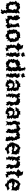

<svg xmlns="http://www.w3.org/2000/svg" viewBox="3276 -4086 1039 7632"><g transform="rotate(90 3796.0 -270.5)"><path d="M367 -45 365 -18 405 32 374 56 402 138 347 190 390 218 418 208 452 189 479 229 533 166 541 136 490 54 508 22 534 -39 488 -2 492 -120 511 -156 476 -129 494 -171 487 -227 502 -259 489 -327 518 -402 510 -403 481 -466 507 -469V-544L452 -514L387 -497L391 -499L399 -460C355 -490 361 -516 345 -511C326 -549 308 -527 296 -550C302 -540 248 -562 215 -528C234 -572 241 -558 221 -518C144 -568 146 -533 142 -530C127 -481 125 -491 118 -531C104 -507 129 -521 95 -494C71 -502 102 -412 85 -461C98 -443 79 -411 31 -419C45 -358 70 -402 4 -382C15 -358 73 -348 54 -299C50 -265 58 -265 31 -264L71 -240C31 -262 57 -219 60 -228C48 -153 29 -185 37 -171C77 -117 29 -109 69 -133C98 -70 105 -103 114 -107C87 -57 115 -84 111 -48C136 -51 106 -45 108 -21C122 9 184 -39 219 42C191 -10 240 25 216 0C222 -19 250 7 291 22C341 3 324 3 365 -25C324 -1 387 -49 346 -50ZM276 -424C319 -392 347 -447 351 -384C350 -395 391 -386 332 -339L358 -313L331 -309L389 -265L356 -196L348 -143C350 -150 322 -91 300 -85C294 -135 276 -84 240 -116C290 -86 285 -67 200 -127C246 -139 239 -131 211 -130C233 -121 170 -134 160 -197C204 -205 153 -236 158 -183C193 -226 194 -250 152 -293L213 -308C205 -305 136 -293 137 -310C191 -334 161 -320 152 -377C212 -372 164 -350 230 -370C232 -396 239 -444 253 -436C282 -454 223 -457 249 -415Z M831 -104C781 -143 814 -90 768 -130C768 -130 774 -94 770 -174C747 -121 770 -170 730 -173L787 -255L759 -269L792 -293L766 -339L790 -361L783 -430L726 -519L746 -522C723 -532 700 -543 677 -553L643 -497L578 -500L609 -469L576 -427L613 -361L593 -326L642 -296L652 -245L609 -221C585 -135 645 -143 596 -138C618 -157 634 -111 601 -130C594 -116 625 -50 615 -35C622 -9 677 -75 647 -59C713 -28 700 -52 741 -38C727 18 710 -6 727 44C779 32 759 -25 754 -5C808 42 834 48 805 38C811 -37 895 24 911 25C855 12 913 -46 910 -19C917 -36 889 -71 973 -16L963 1L1022 35L1027 -19L1054 -17L1100 -31L1103 -120L1082 -149L1054 -195L1079 -222L1043 -265L1070 -280L1057 -320L1066 -388L1052 -370L1036 -452L1073 -525L1076 -499L1002 -542L1012 -524L918 -492L965 -524L893 -477L932 -368L955 -357L945 -292L964 -268L898 -168L966 -171C959 -100 905 -139 903 -127C872 -78 880 -120 851 -99Z M1155 -269 1117 -294C1162 -250 1193 -248 1155 -221C1195 -188 1175 -204 1181 -186C1150 -136 1144 -137 1166 -108C1183 -80 1214 -124 1194 -41C1256 -76 1253 -71 1200 -31C1260 -13 1240 -34 1240 -34C1255 -44 1330 -48 1338 2C1290 11 1329 4 1339 3C1344 -1 1350 23 1432 34C1430 33 1460 -14 1443 -12C1475 -19 1512 -13 1484 12C1490 21 1537 -21 1538 -58C1552 -74 1564 -85 1612 -33C1627 -92 1602 -86 1597 -69C1577 -89 1588 -131 1628 -135C1667 -152 1609 -122 1675 -183C1635 -172 1654 -172 1653 -225C1615 -215 1632 -259 1655 -243L1630 -281C1689 -304 1678 -275 1654 -300C1630 -354 1622 -326 1644 -388C1627 -397 1666 -365 1605 -404C1617 -436 1644 -417 1569 -462C1606 -422 1589 -457 1585 -486C1557 -508 1526 -497 1554 -476C1497 -541 1506 -479 1490 -537C1476 -537 1508 -570 1466 -559C1472 -535 1392 -550 1387 -554C1356 -533 1358 -536 1327 -570C1370 -561 1344 -527 1333 -553C1279 -510 1279 -542 1239 -513C1224 -489 1270 -444 1229 -461C1246 -429 1178 -448 1172 -403C1177 -407 1177 -398 1174 -435C1164 -380 1152 -345 1176 -332C1167 -390 1171 -319 1187 -349C1148 -331 1142 -298 1146 -295ZM1515 -269V-292C1477 -230 1488 -251 1530 -223C1487 -236 1495 -160 1535 -158C1488 -166 1513 -160 1488 -129C1471 -155 1448 -103 1464 -135C1443 -122 1449 -112 1421 -107C1372 -119 1394 -87 1388 -115C1372 -84 1314 -101 1352 -149C1329 -155 1309 -169 1329 -147C1329 -200 1298 -168 1335 -240C1288 -240 1276 -241 1313 -226L1329 -243C1312 -282 1281 -296 1319 -337C1291 -321 1330 -359 1271 -385C1352 -374 1339 -403 1347 -419C1379 -373 1330 -421 1347 -432C1410 -406 1415 -424 1382 -393C1432 -409 1416 -446 1487 -418C1486 -446 1431 -367 1472 -356C1484 -422 1523 -348 1463 -373C1471 -343 1542 -355 1537 -308C1527 -278 1476 -262 1526 -234Z M1921 10C1926 23 1958 24 1978 5C2011 0 1995 7 2018 -7L1971 -96L2039 -79C2004 -77 1996 -85 1929 -71C1955 -93 1910 -86 1899 -87C1949 -130 1894 -139 1912 -128L1881 -185L1888 -260L1871 -332L1904 -365L1920 -386L1950 -411L1981 -461L2035 -442L2015 -508L1979 -498L1918 -556L1913 -512L1948 -590L1891 -625L1919 -632L1884 -652L1839 -663L1762 -672L1783 -622L1799 -575L1743 -555L1712 -490L1663 -492L1703 -449L1734 -429L1803 -404L1769 -323L1751 -305L1784 -242L1743 -196L1789 -108C1769 -139 1808 -91 1766 -109C1764 -122 1795 -58 1756 -33C1792 -70 1789 -70 1783 10C1807 11 1834 -34 1867 -29C1871 24 1888 -17 1887 45C1859 26 1879 3 1908 45Z M2228 0 2190 -51 2210 -107 2216 -120 2240 -141 2225 -182 2245 -254 2195 -313 2202 -315 2221 -379V-371L2256 -430L2244 -455L2223 -491L2179 -548L2127 -514L2097 -539L2066 -510L2082 -453L2126 -427L2053 -381L2070 -349L2069 -297L2094 -269L2061 -165L2058 -173L2120 -122L2066 -76L2119 -10L2076 -34L2129 21L2190 -18L2234 33ZM2157 -592C2135 -617 2218 -563 2190 -597C2174 -611 2252 -621 2248 -652C2219 -662 2226 -672 2214 -658C2199 -677 2247 -665 2208 -734C2187 -695 2235 -758 2206 -758C2153 -701 2178 -756 2175 -705C2171 -745 2118 -718 2094 -719C2132 -739 2088 -695 2069 -710C2085 -716 2054 -684 2070 -657C2057 -687 2103 -599 2054 -644C2132 -626 2119 -580 2111 -567C2142 -560 2145 -566 2120 -604Z M2664 -56 2708 17 2678 -6 2772 14 2794 -9 2769 -53 2794 -82 2811 -129 2799 -160 2831 -221 2768 -247 2798 -256 2818 -364 2799 -344 2810 -397 2774 -471 2778 -464 2817 -538 2777 -620 2797 -619 2769 -689 2807 -742 2776 -721 2754 -724 2727 -770 2625 -738 2673 -717 2680 -659 2692 -578 2617 -568 2643 -490 2681 -478C2613 -481 2667 -541 2601 -523C2601 -480 2624 -562 2560 -505C2597 -503 2564 -558 2540 -572C2528 -508 2499 -554 2493 -544C2460 -529 2448 -533 2414 -516C2405 -481 2406 -515 2416 -508C2367 -481 2353 -518 2414 -466C2410 -465 2359 -474 2333 -455C2385 -395 2358 -437 2353 -369C2355 -405 2348 -374 2369 -336C2325 -316 2359 -357 2325 -307C2325 -275 2343 -264 2291 -288L2361 -248C2297 -220 2320 -190 2362 -175C2335 -177 2316 -155 2351 -170C2350 -154 2341 -112 2332 -93C2336 -158 2356 -101 2345 -67C2403 -97 2406 -96 2367 -75C2351 -89 2433 -59 2413 -6C2395 -28 2405 -10 2471 -5C2453 14 2451 -2 2446 5C2526 36 2532 2 2546 7C2580 24 2588 32 2555 -27C2606 9 2607 23 2662 -19C2614 -46 2627 -44 2659 -46ZM2657 -368 2685 -348 2644 -323 2650 -283 2673 -206 2647 -177C2639 -167 2604 -117 2615 -99C2572 -81 2589 -133 2557 -99C2540 -121 2571 -91 2493 -133C2538 -80 2475 -163 2472 -144C2469 -158 2497 -173 2437 -145C2439 -143 2478 -223 2449 -227C2467 -194 2488 -278 2438 -261L2485 -233C2497 -300 2484 -267 2458 -342C2464 -351 2480 -370 2487 -356C2465 -393 2449 -352 2532 -364C2538 -401 2535 -398 2489 -382C2507 -383 2538 -404 2599 -384C2586 -384 2571 -438 2616 -438C2647 -421 2629 -350 2644 -371Z M3056 0 3018 -51 3038 -107 3044 -120 3068 -141 3053 -182 3073 -254 3023 -313 3030 -315 3049 -379V-371L3084 -430L3072 -455L3051 -491L3007 -548L2955 -514L2925 -539L2894 -510L2910 -453L2954 -427L2881 -381L2898 -349L2897 -297L2922 -269L2889 -165L2886 -173L2948 -122L2894 -76L2947 -10L2904 -34L2957 21L3018 -18L3062 33ZM2985 -592C2963 -617 3046 -563 3018 -597C3002 -611 3080 -621 3076 -652C3047 -662 3054 -672 3042 -658C3027 -677 3075 -665 3036 -734C3015 -695 3063 -758 3034 -758C2981 -701 3006 -756 3003 -705C2999 -745 2946 -718 2922 -719C2960 -739 2916 -695 2897 -710C2913 -716 2882 -684 2898 -657C2885 -687 2931 -599 2882 -644C2960 -626 2947 -580 2939 -567C2970 -560 2973 -566 2948 -604Z M3600 -128 3564 -171 3621 -205 3561 -245 3599 -300 3596 -389C3633 -374 3610 -378 3593 -366C3575 -402 3563 -432 3595 -394C3559 -431 3563 -433 3587 -434C3558 -514 3537 -510 3555 -482C3518 -470 3490 -535 3460 -495C3440 -533 3430 -519 3438 -564C3412 -553 3421 -577 3383 -546C3360 -561 3376 -544 3305 -559C3300 -520 3275 -525 3290 -488C3248 -505 3236 -524 3251 -546C3260 -479 3200 -474 3186 -476C3189 -449 3240 -445 3214 -465C3165 -415 3183 -418 3151 -407C3172 -407 3135 -412 3163 -359L3248 -376L3283 -355L3295 -376C3297 -404 3334 -424 3301 -411C3377 -458 3381 -418 3391 -415C3369 -456 3437 -433 3401 -411C3460 -453 3465 -381 3475 -364C3426 -368 3444 -379 3445 -363L3485 -296L3365 -335C3346 -301 3359 -300 3308 -359C3368 -325 3333 -347 3332 -322C3318 -350 3246 -320 3283 -263C3279 -336 3202 -306 3200 -317C3249 -301 3191 -236 3203 -255C3179 -270 3181 -243 3158 -209C3192 -223 3153 -179 3178 -173C3148 -194 3112 -159 3126 -117C3164 -123 3171 -135 3164 -110C3200 -108 3180 -99 3151 -15C3196 -17 3164 -53 3185 -40C3239 -26 3256 11 3262 14C3257 -36 3281 30 3267 1C3337 4 3277 5 3303 28C3325 8 3339 41 3412 22C3442 9 3381 -47 3436 -18C3416 -66 3482 -69 3491 -35C3454 5 3492 -26 3495 -14L3524 -27L3541 -29L3634 -20L3645 28C3652 -27 3644 -2 3629 -15C3573 -58 3582 -47 3609 -122C3630 -70 3593 -106 3614 -104ZM3292 -159C3307 -218 3302 -201 3294 -201C3280 -223 3293 -264 3345 -258C3362 -251 3367 -253 3366 -273L3451 -229L3475 -196L3491 -118C3452 -105 3461 -90 3423 -140C3411 -123 3349 -81 3330 -59C3351 -73 3294 -125 3291 -139C3310 -152 3299 -110 3288 -124Z M3936 -423C3944 -388 3943 -420 4022 -388C4011 -370 3975 -403 4048 -363C3983 -397 4051 -338 4026 -326L4049 -287L4034 -230L4031 -172L4036 -204L4002 -115C4014 -87 4027 -59 4041 -32L4037 0L4104 -23L4147 24L4161 -26L4183 -14L4154 -101L4121 -136L4195 -165L4186 -221L4150 -287L4136 -332L4161 -359C4160 -365 4148 -347 4167 -364C4175 -375 4137 -441 4152 -467C4171 -465 4104 -485 4151 -451C4124 -492 4124 -512 4118 -520C4112 -469 4061 -545 4087 -507C4060 -544 4069 -534 4004 -565C4049 -576 4010 -530 4025 -535C3979 -567 3939 -506 3922 -566C3928 -533 3878 -552 3908 -540C3905 -475 3877 -502 3876 -471C3838 -470 3829 -514 3870 -443L3839 -548L3768 -518L3731 -548L3711 -557L3675 -491L3694 -481L3737 -402L3726 -358L3708 -301L3710 -283L3740 -262L3667 -230L3721 -200L3689 -95L3741 -61L3742 -5L3706 16L3778 6L3793 -1L3863 16L3812 -14L3829 -64L3812 -128L3860 -147L3807 -232L3884 -224L3826 -330L3832 -360L3884 -368C3873 -408 3868 -361 3857 -405C3878 -395 3912 -436 3920 -436Z M4696 -128 4660 -171 4717 -205 4657 -245 4695 -300 4692 -389C4729 -374 4706 -378 4689 -366C4671 -402 4659 -432 4691 -394C4655 -431 4659 -433 4683 -434C4654 -514 4633 -510 4651 -482C4614 -470 4586 -535 4556 -495C4536 -533 4526 -519 4534 -564C4508 -553 4517 -577 4479 -546C4456 -561 4472 -544 4401 -559C4396 -520 4371 -525 4386 -488C4344 -505 4332 -524 4347 -546C4356 -479 4296 -474 4282 -476C4285 -449 4336 -445 4310 -465C4261 -415 4279 -418 4247 -407C4268 -407 4231 -412 4259 -359L4344 -376L4379 -355L4391 -376C4393 -404 4430 -424 4397 -411C4473 -458 4477 -418 4487 -415C4465 -456 4533 -433 4497 -411C4556 -453 4561 -381 4571 -364C4522 -368 4540 -379 4541 -363L4581 -296L4461 -335C4442 -301 4455 -300 4404 -359C4464 -325 4429 -347 4428 -322C4414 -350 4342 -320 4379 -263C4375 -336 4298 -306 4296 -317C4345 -301 4287 -236 4299 -255C4275 -270 4277 -243 4254 -209C4288 -223 4249 -179 4274 -173C4244 -194 4208 -159 4222 -117C4260 -123 4267 -135 4260 -110C4296 -108 4276 -99 4247 -15C4292 -17 4260 -53 4281 -40C4335 -26 4352 11 4358 14C4353 -36 4377 30 4363 1C4433 4 4373 5 4399 28C4421 8 4435 41 4508 22C4538 9 4477 -47 4532 -18C4512 -66 4578 -69 4587 -35C4550 5 4588 -26 4591 -14L4620 -27L4637 -29L4730 -20L4741 28C4748 -27 4740 -2 4725 -15C4669 -58 4678 -47 4705 -122C4726 -70 4689 -106 4710 -104ZM4388 -159C4403 -218 4398 -201 4390 -201C4376 -223 4389 -264 4441 -258C4458 -251 4463 -253 4462 -273L4547 -229L4571 -196L4587 -118C4548 -105 4557 -90 4519 -140C4507 -123 4445 -81 4426 -59C4447 -73 4390 -125 4387 -139C4406 -152 4395 -110 4384 -124Z M5032 -423C5048 -447 5046 -422 5054 -390C5048 -378 5059 -374 5094 -417C5118 -368 5136 -384 5083 -359L5140 -279L5117 -266L5141 -193L5137 -181L5105 -154L5098 -53L5135 -71L5131 -13L5182 -38L5199 12L5237 19L5270 -60L5235 -84L5263 -94L5268 -145L5278 -234L5280 -289L5250 -287L5274 -353L5224 -364C5298 -354 5242 -373 5282 -443C5277 -405 5284 -385 5335 -389C5331 -395 5414 -457 5390 -394C5420 -425 5386 -367 5402 -351C5397 -352 5408 -383 5456 -325L5432 -258L5387 -225L5434 -177L5396 -144L5399 -133L5436 -64L5433 -28L5415 30L5447 -3L5481 12L5567 36L5596 -36L5570 -109L5577 -126L5549 -197L5582 -233V-257L5548 -312L5582 -308C5553 -328 5530 -356 5553 -412C5519 -432 5593 -433 5513 -416C5521 -436 5519 -446 5505 -482C5523 -440 5496 -527 5484 -497C5493 -532 5458 -522 5495 -499C5501 -540 5445 -534 5432 -554C5427 -526 5378 -517 5389 -529C5337 -537 5364 -541 5351 -554C5295 -530 5271 -485 5272 -525C5262 -521 5234 -499 5254 -529C5260 -495 5232 -482 5226 -496C5249 -468 5227 -453 5181 -517C5200 -520 5161 -513 5174 -523C5154 -501 5129 -540 5148 -537C5131 -567 5120 -505 5111 -566C5088 -563 5091 -537 5084 -565C5040 -501 4981 -503 5020 -547C5028 -527 4979 -491 4949 -472C4932 -502 4944 -468 4925 -488L4941 -529L4892 -551L4810 -513L4796 -489L4837 -487L4825 -467L4784 -366L4773 -390L4786 -296L4789 -306L4781 -265L4842 -225L4813 -163L4824 -132L4829 -96L4808 -47L4803 29L4864 -28L4923 -9L4979 31L4936 -56L4973 -118L4931 -109L4968 -184L4950 -212L4925 -265L4906 -310L4920 -352L4945 -395C4955 -408 5001 -396 5004 -445C4963 -453 4981 -395 4995 -388Z M6118 -85 6058 -102 6041 -132C6011 -132 6054 -161 6015 -115C6024 -151 5958 -87 6003 -102C5985 -114 5961 -92 5922 -94C5931 -70 5917 -117 5907 -87C5865 -116 5832 -95 5802 -147C5807 -120 5831 -138 5823 -202C5813 -151 5790 -213 5767 -201L5847 -232L5914 -254L5909 -244L5960 -210L5992 -232L6070 -222L6050 -203L6120 -213L6105 -241C6107 -267 6112 -340 6118 -372C6094 -321 6143 -389 6129 -408C6084 -383 6128 -430 6121 -414C6107 -435 6059 -443 6113 -474C6084 -498 6075 -512 6028 -478C6071 -488 6041 -487 6019 -546C6017 -501 5974 -520 5959 -508C5981 -536 5982 -496 5942 -542C5969 -530 5878 -527 5923 -544C5853 -536 5893 -573 5862 -567C5803 -555 5817 -485 5809 -525C5784 -521 5772 -494 5725 -490C5745 -470 5775 -463 5743 -462C5687 -465 5737 -416 5711 -409C5717 -445 5725 -407 5678 -403C5710 -409 5674 -415 5701 -373C5649 -361 5692 -313 5653 -277C5630 -292 5676 -292 5633 -281L5647 -217C5635 -193 5684 -236 5624 -171C5636 -204 5648 -133 5683 -169C5679 -146 5664 -105 5695 -108C5731 -126 5725 -72 5717 -64C5695 -58 5747 -16 5749 -56C5755 -23 5783 5 5746 -50C5821 -54 5775 24 5799 -34C5807 -18 5846 -26 5845 26C5861 41 5866 46 5934 49C5958 13 5966 -1 5938 4C6006 0 5990 -30 6005 -20C6068 -31 6012 -18 6067 -29C6047 -63 6059 -58 6082 -33C6094 -47 6150 -51 6079 -94ZM5991 -326 5973 -293 5914 -311H5901L5830 -339L5765 -331C5769 -347 5771 -323 5779 -366C5799 -374 5813 -364 5827 -406C5811 -404 5837 -403 5843 -451C5891 -452 5844 -421 5883 -445C5907 -421 5967 -436 5912 -376C5984 -380 5942 -431 5961 -380C6026 -342 5958 -374 5990 -327Z M6437 -423C6445 -388 6444 -420 6523 -388C6512 -370 6476 -403 6549 -363C6484 -397 6552 -338 6527 -326L6550 -287L6535 -230L6532 -172L6537 -204L6503 -115C6515 -87 6528 -59 6542 -32L6538 0L6605 -23L6648 24L6662 -26L6684 -14L6655 -101L6622 -136L6696 -165L6687 -221L6651 -287L6637 -332L6662 -359C6661 -365 6649 -347 6668 -364C6676 -375 6638 -441 6653 -467C6672 -465 6605 -485 6652 -451C6625 -492 6625 -512 6619 -520C6613 -469 6562 -545 6588 -507C6561 -544 6570 -534 6505 -565C6550 -576 6511 -530 6526 -535C6480 -567 6440 -506 6423 -566C6429 -533 6379 -552 6409 -540C6406 -475 6378 -502 6377 -471C6339 -470 6330 -514 6371 -443L6340 -548L6269 -518L6232 -548L6212 -557L6176 -491L6195 -481L6238 -402L6227 -358L6209 -301L6211 -283L6241 -262L6168 -230L6222 -200L6190 -95L6242 -61L6243 -5L6207 16L6279 6L6294 -1L6364 16L6313 -14L6330 -64L6313 -128L6361 -147L6308 -232L6385 -224L6327 -330L6333 -360L6385 -368C6374 -408 6369 -361 6358 -405C6379 -395 6413 -436 6421 -436Z M6948 10C6953 23 6985 24 7005 5C7038 0 7022 7 7045 -7L6998 -96L7066 -79C7031 -77 7023 -85 6956 -71C6982 -93 6937 -86 6926 -87C6976 -130 6921 -139 6939 -128L6908 -185L6915 -260L6898 -332L6931 -365L6947 -386L6977 -411L7008 -461L7062 -442L7042 -508L7006 -498L6945 -556L6940 -512L6975 -590L6918 -625L6946 -632L6911 -652L6866 -663L6789 -672L6810 -622L6826 -575L6770 -555L6739 -490L6690 -492L6730 -449L6761 -429L6830 -404L6796 -323L6778 -305L6811 -242L6770 -196L6816 -108C6796 -139 6835 -91 6793 -109C6791 -122 6822 -58 6783 -33C6819 -70 6816 -70 6810 10C6834 11 6861 -34 6894 -29C6898 24 6915 -17 6914 45C6886 26 6906 3 6935 45Z M7555 -85 7495 -102 7478 -132C7448 -132 7491 -161 7452 -115C7461 -151 7395 -87 7440 -102C7422 -114 7398 -92 7359 -94C7368 -70 7354 -117 7344 -87C7302 -116 7269 -95 7239 -147C7244 -120 7268 -138 7260 -202C7250 -151 7227 -213 7204 -201L7284 -232L7351 -254L7346 -244L7397 -210L7429 -232L7507 -222L7487 -203L7557 -213L7542 -241C7544 -267 7549 -340 7555 -372C7531 -321 7580 -389 7566 -408C7521 -383 7565 -430 7558 -414C7544 -435 7496 -443 7550 -474C7521 -498 7512 -512 7465 -478C7508 -488 7478 -487 7456 -546C7454 -501 7411 -520 7396 -508C7418 -536 7419 -496 7379 -542C7406 -530 7315 -527 7360 -544C7290 -536 7330 -573 7299 -567C7240 -555 7254 -485 7246 -525C7221 -521 7209 -494 7162 -490C7182 -470 7212 -463 7180 -462C7124 -465 7174 -416 7148 -409C7154 -445 7162 -407 7115 -403C7147 -409 7111 -415 7138 -373C7086 -361 7129 -313 7090 -277C7067 -292 7113 -292 7070 -281L7084 -217C7072 -193 7121 -236 7061 -171C7073 -204 7085 -133 7120 -169C7116 -146 7101 -105 7132 -108C7168 -126 7162 -72 7154 -64C7132 -58 7184 -16 7186 -56C7192 -23 7220 5 7183 -50C7258 -54 7212 24 7236 -34C7244 -18 7283 -26 7282 26C7298 41 7303 46 7371 49C7395 13 7403 -1 7375 4C7443 0 7427 -30 7442 -20C7505 -31 7449 -18 7504 -29C7484 -63 7496 -58 7519 -33C7531 -47 7587 -51 7516 -94ZM7428 -326 7410 -293 7351 -311H7338L7267 -339L7202 -331C7206 -347 7208 -323 7216 -366C7236 -374 7250 -364 7264 -406C7248 -404 7274 -403 7280 -451C7328 -452 7281 -421 7320 -445C7344 -421 7404 -436 7349 -376C7421 -380 7379 -431 7398 -380C7463 -342 7395 -374 7427 -327Z"/></g></svg>

Font: Asimov Aggro
Style: Medium
Weight: 500
Designer: Google
Version: Version 2.000980; 2014